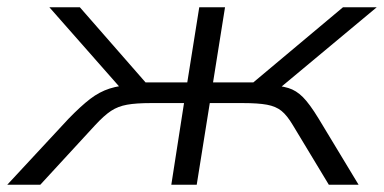

<svg xmlns="http://www.w3.org/2000/svg" viewBox="-54 -509 1058 529"><path d="M-34 0 135 -182Q169 -217 194.5 -236.5Q220 -256 248 -265Q276 -274 316 -276L289 -254L82 -489H166L347 -282H462L495 -489H566L533 -282H644L891 -489H984L702 -254L685 -275Q719 -273 740.5 -266.5Q762 -260 780.5 -241.5Q799 -223 824 -182L934 0H852L753 -164Q737 -191 721.5 -203.5Q706 -216 681.5 -220.5Q657 -225 615 -225H524L488 0H418L453 -225H362Q321 -225 296 -220.5Q271 -216 252 -203.5Q233 -191 208 -164L57 0Z"/></svg>

Font: Nunito Sans 10pt Expanded Light
Style: Italic
Weight: 300
Width: 7
Italic angle: -9°
Designer: Vernon Adams
Foundry: Vernon Adams
Version: Version 3.101;gftools[0.9.27]